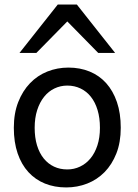

<svg xmlns="http://www.w3.org/2000/svg" viewBox="-20 -801 597 833"><path d="M130.4 -246.6Q130.4 -204.1 140.6 -170.4Q150.9 -136.7 169.7 -113.5Q188.5 -90.3 214.4 -78.1Q240.2 -65.9 272 -65.9Q301.3 -65.9 327.1 -78.1Q353 -90.3 372.3 -113.5Q391.6 -136.7 402.6 -170.4Q413.6 -204.1 413.6 -246.6Q413.6 -289.6 403.3 -323.5Q393.1 -357.4 374.3 -381.1Q355.5 -404.8 329.3 -417.2Q303.2 -429.7 272 -429.7Q242.2 -429.7 216.3 -417.2Q190.4 -404.8 171.4 -381.1Q152.3 -357.4 141.4 -323.5Q130.4 -289.6 130.4 -246.6ZM40 -246.6Q40 -309.6 59.1 -358.2Q78.1 -406.7 110.4 -440.2Q142.6 -473.6 185.5 -490.7Q228.5 -507.8 276.9 -507.8Q327.1 -507.8 368.9 -490.7Q410.6 -473.6 440.7 -440.2Q470.7 -406.7 487.3 -358.2Q503.9 -309.6 503.9 -246.6Q503.9 -183.6 484.9 -135.3Q465.8 -86.9 433.6 -54.2Q401.4 -21.5 358.4 -4.6Q315.4 12.2 267.1 12.2Q216.8 12.2 175 -4.6Q133.3 -21.5 103.3 -54.2Q73.2 -86.9 56.6 -135.3Q40 -183.6 40 -246.6ZM64.5 -571.3 230.5 -781.2H313.5L479.5 -571.3H406.2L272 -708L137.7 -571.3Z"/></svg>

Font: Andika Afr
Style: Regular
Weight: 400
Designer: Victor Gaultney, Annie Olsen, Julie Remington, Don Collingsworth, Eric Hays, Becca Hirsbrunner
Foundry: SIL International
Version: Version 5.000